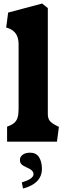

<svg xmlns="http://www.w3.org/2000/svg" viewBox="-20 -800 365 1084"><path d="M85 -185V-548Q85 -574 78 -593Q71 -612 55.2 -625Q39.5 -638 15 -644.5L26 -729L218 -780L250 -754.5V-155.5Q250 -129.5 263 -115.2Q276 -101 308 -86L312.5 -83.5L301.5 0H20V-85Q46 -94 59.8 -105.8Q73.5 -117.5 79.2 -135.8Q85 -154 85 -185ZM168.7 187.5Q172.8 162.9 134.7 147.4Q110.6 136.8 101.5 127.6Q92.4 118.5 92.4 102.2Q92.4 86 107.7 74Q123 62 150.4 62Q182.7 62 198.9 85.3Q215.1 108.6 216.7 148.8Q217.6 179.1 205.1 201.7Q192.7 224.2 168.7 239.7Q144.6 255.2 109.8 264.4L103.2 229.9Q135.5 220 151.2 209.4Q167 198.8 168.7 187.5Z"/></svg>

Font: TMT Limkin
Style: Regular
Weight: 400
Designer: Gabriel Drozdov
Version: Version 1.000;Glyphs 3.1.2 (3151)